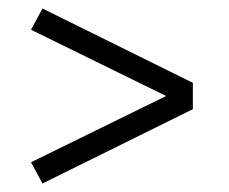

<svg xmlns="http://www.w3.org/2000/svg" viewBox="-20 -566 540 452"><path d="M80 -134 53 -184 371 -340 53 -496 80 -546 434 -371V-309Z"/></svg>

Font: iosevka_custom_sans_ss08 Light
Style: Regular
Weight: 300
Designer: Belleve Invis
Foundry: Belleve Invis
Version: Version 10.3.0; ttfautohint (v1.8.3)